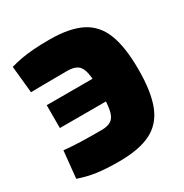

<svg xmlns="http://www.w3.org/2000/svg" viewBox="-165 -833 937 976"><g transform="rotate(-30 303.5 -345.0)"><path d="M258 -702Q374 -702 443.5 -667.5Q513 -633 544 -555Q575 -477 575 -345Q575 -213 544 -135Q513 -57 443.5 -22.5Q374 12 258 12Q179 12 126.5 4.5Q74 -3 23 -21L39 -179Q88 -174 137 -172.5Q186 -171 258 -171Q296 -171 316.5 -185.5Q337 -200 344.5 -237.5Q352 -275 352 -345Q352 -415 344.5 -452.5Q337 -490 316.5 -504.5Q296 -519 258 -519Q211 -519 176 -518.5Q141 -518 110.5 -518Q80 -518 44 -517L28 -675Q63 -685 95 -690.5Q127 -696 165.5 -699Q204 -702 258 -702ZM533 -420V-286H80V-420Z"/></g></svg>

Font: Exo 2 Black
Style: Regular
Weight: 900
Designer: Natanael Gama
Foundry: Natanael Gama
Version: Version 2.010